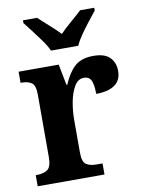

<svg xmlns="http://www.w3.org/2000/svg" viewBox="-86 -826 662 886"><g transform="rotate(-10 245.0 -383.0)"><path d="M18 0V-52H22Q53 -52 72.5 -64.5Q92 -77 92 -124V-416Q92 -460 74.5 -472Q57 -484 26 -484H23V-536H211L230 -438H234Q256 -491 287 -519.5Q318 -548 375 -548Q428 -548 452 -523.5Q476 -499 476 -460Q476 -416 445 -394.5Q414 -373 358 -373Q358 -414 349 -435Q340 -456 314 -456Q287 -456 270 -427.5Q253 -399 245 -357Q237 -315 237 -274V-119Q237 -75 255 -63.5Q273 -52 301 -52H331V0ZM187 -606Q177 -629 158 -655.5Q139 -682 119 -708Q99 -734 84 -753V-766H150Q169 -748 199 -721.5Q229 -695 250 -673Q271 -695 302 -721.5Q333 -748 352 -766H418V-753Q403 -734 382.5 -708Q362 -682 343.5 -655.5Q325 -629 315 -606Z"/></g></svg>

Font: Noto Serif Khmer SemiCondensed
Style: Bold
Weight: 700
Width: 4
Designer: Danh Hong and the Monotype Design Team
Foundry: Monotype Imaging Inc.
Version: Version 2.004; ttfautohint (v1.8.4.7-5d5b)